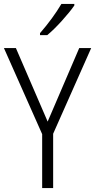

<svg xmlns="http://www.w3.org/2000/svg" viewBox="-20 -959 485 979"><path d="M223 -339 384 -714H445L251 -277V0H195V-275L0 -714H61ZM359 -939H293Q250 -866 184 -790V-780H221Q255 -808 296 -853.5Q337 -899 359 -931Z"/></svg>

Font: Noto Sans UI SemiCondensed Light
Style: Regular
Weight: 300
Width: 4
Designer: Monotype Design Team
Foundry: Monotype Imaging Inc.
Version: Version 1.901